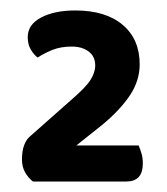

<svg xmlns="http://www.w3.org/2000/svg" viewBox="-20 -719 319 367"><path d="M124 -699Q182 -699 214.5 -671.5Q247 -644 247 -596Q247 -565 228.5 -537Q210 -509 175 -480L126 -441H245Q248 -434 250.5 -425.5Q253 -417 253 -407Q253 -389 245 -380.5Q237 -372 221 -372H43Q34 -379 28 -389.5Q22 -400 22 -414Q22 -430 26 -441Q30 -452 37 -458L115 -527Q143 -551 152.5 -565.5Q162 -580 162 -594Q162 -611 149.5 -620.5Q137 -630 117 -630Q96 -630 80 -623.5Q64 -617 52 -609Q45 -614 39 -624Q33 -634 33 -648Q33 -672 58.5 -685.5Q84 -699 124 -699Z"/></svg>

Font: BalooTamma2Bold
Style: Bold
Weight: 700
Designer: Divya Kowshik, Shuchita Grover and Ek Type
Foundry: Ek Type
Version: Version 1.700